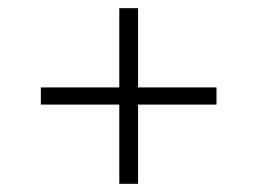

<svg xmlns="http://www.w3.org/2000/svg" viewBox="-20 -595 630 470"><path d="M80 -381H272V-575H318V-381H510V-339H318V-145H272V-339H80Z"/></svg>

Font: PT Root UI Web Light
Style: Regular
Weight: 300
Designer: Vitaly Kuzmin
Foundry: ParaType Ltd.
Version: Version 1.000W